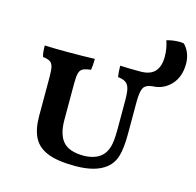

<svg xmlns="http://www.w3.org/2000/svg" viewBox="-101 -788 921 900"><g transform="rotate(15 359.0 -337.5)"><path d="M718 -590Q718 -527 682.5 -488.5Q647 -450 593 -448Q561 -445 550.5 -426.5Q540 -408 540 -356V-204Q540 -136 529 -96.5Q518 -57 488 -33Q438 7 340 7Q255 7 206.5 -12Q158 -31 137 -71Q116 -111 116 -176V-366Q116 -400 111.5 -416Q107 -432 96 -438.5Q85 -445 62 -448Q56 -466 56 -502Q104 -500 166 -500Q245 -500 299 -502Q299 -471 295 -448Q268 -445 256 -438.5Q244 -432 239.5 -416Q235 -400 235 -366V-189Q235 -118 265 -84Q295 -50 366 -50Q390 -50 414 -57.5Q438 -65 454 -81Q471 -98 479 -126Q487 -154 487 -209V-350Q487 -388 482 -407.5Q477 -427 464 -436Q451 -445 426 -448Q422 -475 422 -502Q464 -500 511 -500H525Q570 -501 591.5 -525.5Q613 -550 613 -597Q613 -637 600 -673Q629 -682 662 -682Q671 -682 683 -680Q698 -666 708 -642.5Q718 -619 718 -590Z"/></g></svg>

Font: Vollkorn SC SemiBold
Style: Regular
Weight: 600
Designer: Friedrich Althausen
Foundry: Friedrich Althausen
Version: Version 4.015